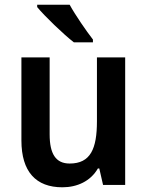

<svg xmlns="http://www.w3.org/2000/svg" viewBox="-20 -786 626 816"><path d="M276 -766H138V-756C168 -719 250 -640 294 -606H375V-618C347 -654 300 -722 276 -766ZM512 -542H392V-271C392 -154 365 -91 276 -91C217 -91 191 -132 191 -215V-542H71V-189C71 -56 133 10 245 10C308 10 365 -16 396 -70H402L418 0H512Z"/></svg>

Font: Noto Sans Gujarati UI SemiCondensed SemiBold
Style: Regular
Weight: 600
Width: 4
Designer: Jelle Bosma - Monotype Design Team, Universal Thirst
Foundry: Monotype Imaging Inc.
Version: Version 2.106